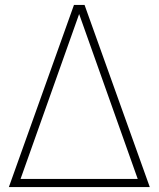

<svg xmlns="http://www.w3.org/2000/svg" viewBox="-20 -760 644 780"><path d="M16 0 280.5 -740H323.5L588.5 0ZM63.5 -33H539.5L301.5 -703Z"/></svg>

Font: Encode Sans SemiCondensed SemiCondensed Thin
Style: Regular
Weight: 100
Width: 4
Designer: Multiple Designers
Foundry: Impallari Type
Version: Version 3.000; ttfautohint (v1.8.3) -l 8 -r 50 -G 200 -x 14 